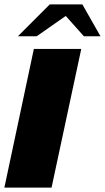

<svg xmlns="http://www.w3.org/2000/svg" viewBox="-20 -859 480 879"><path d="M216 0H0L135 -635H352ZM62 -693 208 -839H357L440 -693H364L281 -786L148 -693Z"/></svg>

Font: Racing Sans One
Style: Regular
Weight: 400
Designer: Pablo Impallari, Rodrigo Fuenzalida
Foundry: Pablo Impallari, Rodrigo Fuenzalida
Version: Version 1.001; ttfautohint (v0.8) -G 200 -r 50